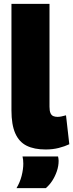

<svg xmlns="http://www.w3.org/2000/svg" viewBox="-20 -760 377 989"><path d="M235 -740V-210Q235 -189 240 -177.5Q245 -166 254.5 -162Q264 -158 276 -158Q285 -158 295.5 -160Q306 -162 320 -166L337 -17Q314 -6 283 2Q252 10 215 10Q156 10 117 -9.5Q78 -29 58.5 -73.5Q39 -118 39 -191V-740ZM65 209Q83 179 91.5 145.5Q100 112 100 83Q100 72 99 63Q98 54 96 46H279Q280 51 281 56.5Q282 62 282 68Q282 95 273 121.5Q264 148 249.5 170.5Q235 193 216 209Z"/></svg>

Font: Georama ExtraCondensed Thin ExtraBold
Style: Regular
Weight: 800
Version: Version 1.001